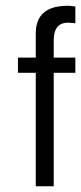

<svg xmlns="http://www.w3.org/2000/svg" viewBox="-20 -649 280 663"><path d="M240.2 -568.8V-626.5C230.5 -627.9 223.1 -628.9 217.3 -628.9H209C138.7 -627.9 103.5 -595.7 103.5 -533.2V-450.2H42V-397.5H103.5V-5.9H165.5V-397.5H240.2V-450.2H165.5V-511.7C166 -550.8 182.6 -570.8 215.3 -570.8Z"/></svg>

Font: Meera New
Style: Regular
Weight: 400
Designer: Hussain K H
Foundry: RIT
Version: 1.4.1